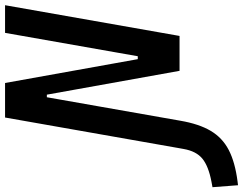

<svg xmlns="http://www.w3.org/2000/svg" viewBox="-252 -612 966 763"><g transform="rotate(-90 231.5 -230.0)"><path d="M37.6 -73.7H147L133.8 2.9Q121.1 77.1 93.5 123.8Q65.9 170.4 17.3 195.6Q-31.2 220.7 -107.4 230.5L-122.6 232.4L-130.4 130.9L-109.4 127Q-46.9 115.2 -17.1 90.8Q12.7 66.4 21.5 16.1ZM332 0 237.3 -527.3H189.5L219.7 -693.4H283.7L378.4 -166H405.8L375.5 0ZM24.4 0 146.5 -693.4H256.3L134.3 0ZM360.8 0 482.9 -693.4H592.8L470.7 0Z"/></g></svg>

Font: Cascadia Mono Medium
Style: Italic
Weight: 500
Italic angle: -10°
Monospace: yes
Designer: Aaron Bell
Foundry: Saja Typeworks
Version: Version 2407.024